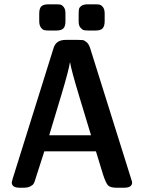

<svg xmlns="http://www.w3.org/2000/svg" viewBox="-20 -881 676 901"><path d="M35.2 -24.9 39.1 -41 231.9 -657.2Q244.1 -694.3 289.1 -693.8H346.2Q360.4 -693.8 368.2 -692.9Q376 -691.9 386.5 -682.9Q397 -673.8 402.8 -655.8L596.2 -39.1Q600.1 -27.8 600.1 -24.9Q600.1 0 562 0H527.8Q497.1 0 486.6 -11.5Q476.1 -22.9 462.9 -64L430.2 -170.9H188L146 -40Q142.1 -25.9 137.9 -19Q133.8 -12.2 121.8 -6.1Q109.9 0 88.9 0H73.2Q35.2 0 35.2 -24.9ZM164.1 -782.2V-816.9Q164.1 -841.8 174.1 -851.3Q184.1 -860.8 208 -860.8H241.2Q255.4 -860.8 263.2 -859.4Q271 -857.9 279.1 -847.9Q287.1 -837.9 287.1 -818.8V-779.8Q287.1 -757.8 277.6 -747.8Q268.1 -737.8 244.1 -737.8H210Q195.8 -737.8 188 -739.5Q180.2 -741.2 172.1 -751.7Q164.1 -762.2 164.1 -782.2ZM210.9 -246.1H407.2L351.1 -431.2Q314 -554.2 309.1 -587.9H308.1Q303.2 -553.7 269 -439ZM349.1 -779.8V-814Q349.1 -830.1 350.6 -838.1Q352.1 -846.2 362.1 -853.5Q372.1 -860.8 392.1 -860.8H425.8Q439.9 -860.8 448 -858.9Q456.1 -856.9 463.6 -846.9Q471.2 -836.9 471.2 -816.9V-782.2Q471.2 -758.3 461.7 -748Q452.1 -737.8 429.2 -737.8H395Q381.8 -737.8 374 -739.5Q366.2 -741.2 357.7 -751Q349.1 -760.7 349.1 -779.8Z"/></svg>

Font: CMU Sans Serif Demi Condensed
Style: DemiCondensed
Weight: 600
Width: 3
Version: Version 0.7.0